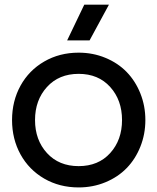

<svg xmlns="http://www.w3.org/2000/svg" viewBox="-20 -800 682 832"><path d="M320.8 -571.8Q382.8 -571.8 437 -549.3Q491.2 -526.9 529.1 -487.8Q566.9 -448.7 588.4 -394.8Q609.9 -340.8 609.9 -279.8Q609.9 -218.8 588.4 -164.8Q566.9 -110.8 529.1 -71.8Q491.2 -32.7 437 -10.3Q382.8 12.2 320.8 12.2Q237.8 12.2 171.6 -26.1Q105.5 -64.5 68.8 -131.1Q32.2 -197.8 32.2 -279.8Q32.2 -361.8 68.8 -428.5Q105.5 -495.1 171.6 -533.4Q237.8 -571.8 320.8 -571.8ZM183.6 -423.1Q131.8 -366.2 131.8 -279.8Q131.8 -193.4 183.6 -136.7Q235.4 -80.1 320.8 -80.1Q406.2 -80.1 457.5 -136.7Q508.8 -193.4 508.8 -279.8Q508.8 -366.2 457.5 -423.1Q406.2 -480 320.8 -480Q235.4 -480 183.6 -423.1ZM271 -625 345.2 -779.8H452.1L368.2 -625Z"/></svg>

Font: TASA Explorer Medium
Style: Regular
Weight: 500
Designer: Weizhong Zhang
Foundry: Local Remote
Version: Version 1.000;Glyphs 3.1.2 (3151)